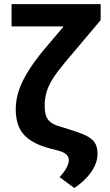

<svg xmlns="http://www.w3.org/2000/svg" viewBox="-20 -731 540 940"><path d="M343.8 189.5 271.5 136.2Q288.1 118.7 297.9 103.8Q307.6 88.9 312.3 75.9Q316.9 63 316.9 52.2Q316.9 36.1 304.4 24.7Q292 13.2 261.7 5.4L225.6 -3.9Q137.2 -26.9 97.2 -71.3Q57.1 -115.7 57.1 -196.3Q57.1 -241.2 71.5 -285.4Q85.9 -329.6 115.2 -377.7Q144.5 -425.8 189.5 -481L289.6 -599.1L288.6 -601.6H36.6V-710.9H472.7V-632.3L296.9 -423.8Q261.7 -381.8 240 -348.1Q218.3 -314.5 208.5 -282.5Q198.7 -250.5 198.7 -212.9Q198.7 -164.6 217.3 -142.8Q235.8 -121.1 277.3 -110.4L315.4 -98.6Q366.2 -83.5 397.7 -68.8Q429.2 -54.2 443.6 -33Q458 -11.7 457.5 23.4Q457.5 52.2 443.6 81.8Q429.7 111.3 404.3 138.7Q378.9 166 343.8 189.5Z"/></svg>

Font: Robotiche
Style: Bold
Weight: 700
Designer: Google
Version: Version 2.001